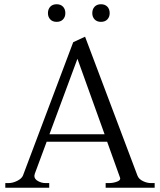

<svg xmlns="http://www.w3.org/2000/svg" viewBox="-20 -885 754 905"><path d="M206 -823Q206 -842 217 -853.5Q228 -865 247 -865Q266 -865 277 -853.5Q288 -842 288 -823Q288 -805 277 -793.5Q266 -782 247 -782Q228 -782 217 -793.5Q206 -805 206 -823ZM415 -823Q415 -842 426 -853.5Q437 -865 456 -865Q475 -865 486 -853.5Q497 -842 497 -823Q497 -805 486 -793.5Q475 -782 456 -782Q437 -782 426 -793.5Q415 -805 415 -823ZM709 -22V0H478V-22H493Q514 -22 532 -29Q550 -36 546 -47L485 -217H200L144 -66Q142 -58 142 -56Q142 -41 159 -31.5Q176 -22 195 -22H212V0H5V-22H20Q40 -22 61 -32.5Q82 -43 88 -57L325 -686L381 -712L628 -57Q634 -41 653.5 -31.5Q673 -22 692 -22ZM473 -252 345 -608 213 -252Z"/></svg>

Font: Taviraj Light
Style: Regular
Weight: 300
Designer: Katatrad Team
Foundry: CadsonDemak
Version: Version 1.001